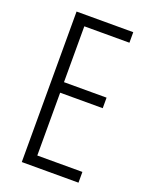

<svg xmlns="http://www.w3.org/2000/svg" viewBox="-136 -785 664 856"><g transform="rotate(20 196.0 -357.0)"><path d="M345 0V-51H131V-349H333V-399H131V-664H345V-714H76V0Z"/></g></svg>

Font: Noto Sans Gurmukhi UI ExtraCondensed Light
Style: Regular
Weight: 300
Width: 2
Designer: Jelle Bosma - Monotype Design Team
Foundry: Monotype Imaging Inc.
Version: Version 2.004